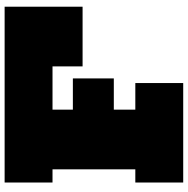

<svg xmlns="http://www.w3.org/2000/svg" viewBox="-11 -801 812 830"><g transform="rotate(-90 395.0 -386.0)"><path d="M471 -477V-300H205V-477ZM781 -772V-435H523V-565H336V-207H451V0H21V-207H78V-565H21V-772Z"/></g></svg>

Font: Hepta Slab ExtraLight Black
Style: Regular
Weight: 900
Version: Version 1.102